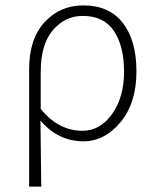

<svg xmlns="http://www.w3.org/2000/svg" viewBox="-20 -512 578 712"><path d="M88 180V-255Q88 -368 145.5 -430Q203 -492 289 -492Q385 -492 435.5 -427Q486 -362 486 -247Q486 -130 427 -59Q368 12 289 12Q196 12 130 -65Q131 -28 133 180ZM286 -27Q351 -27 395.5 -89Q440 -151 440 -247Q440 -341 402.5 -397Q365 -453 287 -453Q221 -453 176 -400Q131 -347 131 -245V-108Q197 -27 286 -27Z"/></svg>

Font: Toshiba Sans Light
Style: Regular
Weight: 300
Designer: Paul D. Hunt
Foundry: Toshiba Corporation
Version: Version 2.020;PS 2.0;hotconv 1.0.86;makeotf.lib2.5.63406